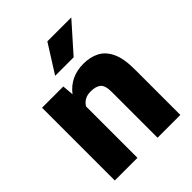

<svg xmlns="http://www.w3.org/2000/svg" viewBox="-211 -868 986 986"><g transform="rotate(-45 282.0 -375.0)"><path d="M279.3 -411.1Q253.4 -411.1 236.1 -401.1Q218.8 -391.1 208 -373.5V0H43.5V-528.3H197.8L203.1 -466.8Q258.3 -538.1 353.5 -538.1Q402.8 -538.1 440.2 -518.6Q477.5 -499 498.5 -454.1Q519.5 -409.2 519.5 -332.5V0H354V-333Q354 -380.9 334.5 -396Q314.9 -411.1 279.3 -411.1ZM207 -596.7 303.7 -750H477.5L341.3 -596.7Z"/></g></svg>

Font: Vazirmatn UI Black
Style: Regular
Weight: 900
Designer: Saber Rastikerdar
Foundry: Saber Rastikerdar
Version: Version 33.003